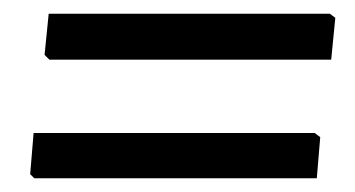

<svg xmlns="http://www.w3.org/2000/svg" viewBox="-20 -403 518 280"><path d="M461 -383 469 -377 463 -316H52L45 -323L51 -383ZM439 -209 447 -203 442 -143H30L24 -149L29 -209Z"/></svg>

Font: Alegreya Sans Medium
Style: Italic
Weight: 500
Italic angle: -7°
Designer: Juan Pablo del Peral
Foundry: Huerta Tipografica
Version: Version 2.007